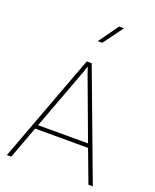

<svg xmlns="http://www.w3.org/2000/svg" viewBox="-160 -974 859 1065"><g transform="rotate(20 269.0 -441.5)"><path d="M495.1 0 423.3 -191.4H110.8L39.6 0H13.7L252.4 -639.6H281.7L521 0ZM253.9 -575.2 119.6 -214.8H414.6L280.8 -575.2L268.6 -611.3H265.6ZM271.5 -766.1 355 -882.8H383.8L297.9 -766.1Z"/></g></svg>

Font: Yantramanav Thin
Style: Regular
Weight: 250
Version: Version 1.001;PS 1.0;hotconv 1.0.72;makeotf.lib2.5.5900; ttf